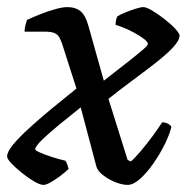

<svg xmlns="http://www.w3.org/2000/svg" viewBox="-29 -520 545 540"><path d="M93 0Q84 0 67.5 -9.5Q51 -19 33.5 -33Q16 -47 3.5 -60Q-9 -73 -9 -80Q-9 -93 8 -113.5Q25 -134 53.5 -160Q82 -186 116.5 -214.5Q151 -243 186 -271L145 -399Q141 -410 136.5 -417Q132 -424 123 -427.5Q114 -431 96 -431H40Q40 -439 42.5 -449Q45 -459 47 -464Q62 -471 83 -479.5Q104 -488 125.5 -494Q147 -500 160 -500Q184 -500 198 -488Q212 -476 220 -446L263 -293Q292 -316 320.5 -338Q349 -360 368 -376Q387 -392 387 -396Q387 -402 376 -410.5Q365 -419 349.5 -427.5Q334 -436 319 -442Q304 -448 296 -450Q296 -456 297.5 -463.5Q299 -471 301 -474Q309 -479 323.5 -485Q338 -491 352.5 -495.5Q367 -500 374 -500Q383 -500 399.5 -490Q416 -480 434 -466Q452 -452 464 -439Q476 -426 476 -420Q476 -406 456.5 -385.5Q437 -365 406 -341Q375 -317 340.5 -291.5Q306 -266 276 -242L330 -70L339 -66Q349 -74 366 -94Q383 -114 400 -137Q417 -160 427 -176Q436 -176 443.5 -172Q451 -168 453 -163Q448 -142 434.5 -114.5Q421 -87 402.5 -60.5Q384 -34 365 -17Q346 0 330 0Q314 0 294.5 -8Q275 -16 260 -28Q245 -40 242 -52L198 -218Q169 -195 139 -170.5Q109 -146 89.5 -127Q70 -108 70 -100Q70 -97 83.5 -91Q97 -85 117 -78.5Q137 -72 155 -68Q158 -64 160.5 -56.5Q163 -49 164 -45Q155 -36 141 -25.5Q127 -15 114 -7.5Q101 0 93 0Z"/></svg>

Font: Texturina Medium 12pt Medium
Style: Italic
Weight: 500
Italic angle: -11°
Version: Version 1.002